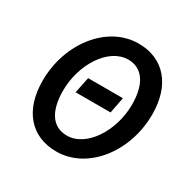

<svg xmlns="http://www.w3.org/2000/svg" viewBox="-153 -810 955 966"><g transform="rotate(30 324.0 -327.0)"><path d="M231 -295H434L452 -388H250ZM295 12C477 12 621 -174 621 -391C621 -560 532 -666 384 -666C203 -666 58 -480 58 -263C58 -93 147 12 295 12ZM301 -84C214 -84 172 -157 172 -271C172 -423 265 -570 379 -570C465 -570 508 -497 508 -383C508 -231 415 -84 301 -84Z"/></g></svg>

Font: Source Sans Pro Semibold
Style: Italic
Weight: 600
Italic angle: -11°
Designer: Paul D. Hunt
Foundry: Adobe Systems Incorporated
Version: Version 3.006;hotconv 1.0.111;makeotfexe 2.5.65597